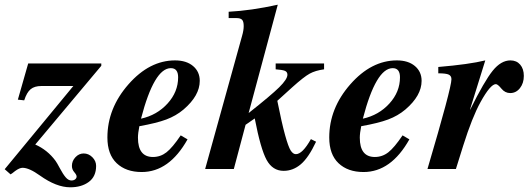

<svg xmlns="http://www.w3.org/2000/svg" viewBox="-63 -719 2249 817"><path d="M368 -439 87 -104Q139 -81 173 -35Q179 -27 192 -2.5Q205 22 216.5 35.5Q228 49 241 49Q251 49 257 44Q263 39 263 32Q263 25 253 13.5Q243 2 243 -13Q243 -34 258 -50Q273 -66 293 -66Q314 -66 330 -50Q346 -34 346 -13Q346 32 315 55Q284 78 236 78Q177 78 107 28Q61 -5 33 -5Q20 -5 1 9Q-11 19 -18 23L-43 1L249 -353H113Q84 -353 67.5 -339.5Q51 -326 40 -292L13 -295L57 -449H368Z M706 -143 735 -126Q657 13 540 13Q473 13 433.5 -24.5Q394 -62 394 -134Q394 -258 483.5 -360Q573 -462 682 -462Q730 -462 758.5 -438Q787 -414 787 -375Q787 -312 718 -253Q686 -226 644.5 -210.5Q603 -195 530 -182Q524 -152 524 -133Q524 -51 588 -51Q620 -51 645.5 -71Q671 -91 706 -143ZM695 -390Q695 -429 664 -429Q593 -429 537 -214Q605 -229 650 -278.5Q695 -328 695 -390Z M1316 -449V-424Q1279 -419 1254.5 -405.5Q1230 -392 1181 -348L1117 -290Q1136 -195 1150 -144.5Q1164 -94 1174 -78.5Q1184 -63 1196 -63Q1224 -63 1260 -127L1282 -116Q1250 -48 1217 -20Q1184 8 1144 8Q1097 8 1071.5 -38.5Q1046 -85 1021 -215L982 -188L932 0H810L967 -566Q974 -590 974 -608Q974 -628 967 -635Q960 -642 944 -642H910V-669Q1006 -674 1119 -699L995 -238Q1090 -313 1125 -347.5Q1160 -382 1160 -401Q1160 -413 1149.5 -417.5Q1139 -422 1110 -424V-449Z M1650 -143 1679 -126Q1601 13 1484 13Q1417 13 1377.5 -24.5Q1338 -62 1338 -134Q1338 -258 1427.5 -360Q1517 -462 1626 -462Q1674 -462 1702.5 -438Q1731 -414 1731 -375Q1731 -312 1662 -253Q1630 -226 1588.5 -210.5Q1547 -195 1474 -182Q1468 -152 1468 -133Q1468 -51 1532 -51Q1564 -51 1589.5 -71Q1615 -91 1650 -143ZM1639 -390Q1639 -429 1608 -429Q1537 -429 1481 -214Q1549 -229 1594 -278.5Q1639 -328 1639 -390Z M1937 -253H1938Q1998 -374 2033.5 -418Q2069 -462 2109 -462Q2135 -462 2150.5 -444Q2166 -426 2166 -396Q2166 -365 2149.5 -344Q2133 -323 2108 -323Q2086 -323 2070.5 -342Q2055 -361 2047 -361Q2024 -361 1982 -285Q1946 -220 1908 -99L1877 0H1756Q1858 -345 1858 -382Q1858 -396 1846.5 -401.5Q1835 -407 1802 -407V-434Q1933 -445 2002 -462Z"/></svg>

Font: STIX MathJax Main
Style: Bold Italic
Weight: 700
Italic angle: -16.33°
Designer: MicroPress Inc., with final additions and corrections provided by Coen Hoffman, Elsevier (retired)
Version: Version 1.1.1